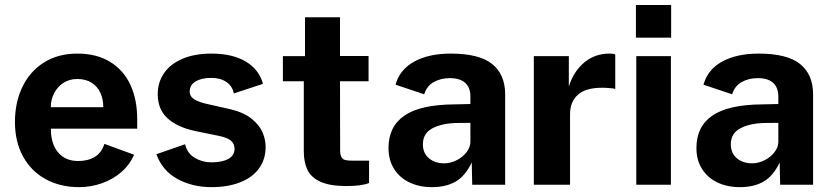

<svg xmlns="http://www.w3.org/2000/svg" viewBox="-20 -760 3421 790"><path d="M298 -539.5Q377 -539.5 432.5 -505.8Q488 -472 516.2 -411.5Q544.5 -351 544.5 -271V-230.5H189.5Q189 -169 218.8 -133.2Q248.5 -97.5 302 -97.5Q342.5 -97.5 370.5 -114.8Q398.5 -132 409.5 -168L531.5 -123.5Q514 -82 479 -51.8Q444 -21.5 398.8 -5.8Q353.5 10 305.5 10Q227.5 10 167.5 -23Q107.5 -56 74.5 -116.8Q41.5 -177.5 41.5 -258.5Q41.5 -338.5 72.2 -402.5Q103 -466.5 161 -503Q219 -539.5 298 -539.5ZM405 -319Q405 -352 393 -378.2Q381 -404.5 356.8 -419.8Q332.5 -435 298 -435Q265 -435 240.2 -418.5Q215.5 -402 202.2 -375.5Q189 -349 189 -319Z M849.5 -92Q893.5 -92 919.2 -106Q945 -120 945 -147.5Q945 -169 929.5 -181.8Q914 -194.5 878 -201.5L785 -220.5Q710.5 -236 669.8 -272.8Q629 -309.5 629 -373Q629 -421 654.8 -458.8Q680.5 -496.5 730.5 -518Q780.5 -539.5 851 -539.5Q935.5 -539.5 990.8 -507Q1046 -474.5 1062 -415L942 -375.5Q936.5 -405.5 911.8 -422.5Q887 -439.5 849.5 -439.5Q809.5 -439.5 785 -425Q760.5 -410.5 760.5 -383Q760.5 -363 780.2 -350.8Q800 -338.5 844 -329.5L930.5 -310Q985 -296.5 1016.8 -270.2Q1048.5 -244 1060.8 -214.2Q1073 -184.5 1073 -156Q1073 -103.5 1045.2 -66.2Q1017.5 -29 967.2 -9.5Q917 10 850.5 10Q771.5 10 709.8 -23.8Q648 -57.5 623.5 -125.5L741.5 -166.5Q751 -128 782.2 -110Q813.5 -92 849.5 -92Z M1379 -425.5 1379.5 -143.5Q1379.5 -124 1384.5 -114.5Q1389.5 -105 1399.2 -102Q1409 -99 1427 -99H1498.5V-7Q1468.5 5.5 1405.5 5.5Q1338 5.5 1299.5 -11.8Q1261 -29 1245.5 -60.2Q1230 -91.5 1230 -137V-425.5H1144V-529H1235V-689H1379V-529.5H1496.5V-425.5Z M1849 -330.5 1915.5 -332V-363.5Q1915.5 -399.5 1894.2 -419Q1873 -438.5 1830.5 -438.5Q1794 -438.5 1765 -422.5Q1736 -406.5 1725.5 -372L1607.5 -411.5Q1625 -474.5 1685 -507Q1745 -539.5 1834.5 -539.5Q1952 -539.5 2005.2 -496.5Q2058.5 -453.5 2058.5 -372V0H1923L1921 -91.5Q1894.5 -36 1855 -13Q1815.5 10 1757 10Q1706 10 1665.5 -9Q1625 -28 1601.8 -64.5Q1578.5 -101 1578.5 -151Q1578.5 -239.5 1644.2 -284.5Q1710 -329.5 1849 -330.5ZM1807.5 -88Q1834 -88 1859 -100.8Q1884 -113.5 1899.8 -134Q1915.5 -154.5 1915.5 -176.5V-254.5L1861 -254Q1799 -253 1759.5 -232.2Q1720 -211.5 1720 -166Q1720 -130 1744.8 -109Q1769.5 -88 1807.5 -88Z M2176.5 -529H2320.5V-404Q2340 -466 2383.8 -502.8Q2427.5 -539.5 2488 -539.5Q2505 -539.5 2511.5 -536V-394Q2505.5 -396.5 2488.5 -397.5Q2472 -399 2457.5 -399Q2389.5 -399 2357.5 -370Q2325.5 -341 2325.5 -290V0H2176.5Z M2740.5 0H2598V-529H2740.5ZM2596.5 -739.5H2741.5V-605H2596.5Z M3116 -330.5 3182.5 -332V-363.5Q3182.5 -399.5 3161.2 -419Q3140 -438.5 3097.5 -438.5Q3061 -438.5 3032 -422.5Q3003 -406.5 2992.5 -372L2874.5 -411.5Q2892 -474.5 2952 -507Q3012 -539.5 3101.5 -539.5Q3219 -539.5 3272.2 -496.5Q3325.5 -453.5 3325.5 -372V0H3190L3188 -91.5Q3161.5 -36 3122 -13Q3082.5 10 3024 10Q2973 10 2932.5 -9Q2892 -28 2868.8 -64.5Q2845.5 -101 2845.5 -151Q2845.5 -239.5 2911.2 -284.5Q2977 -329.5 3116 -330.5ZM3074.5 -88Q3101 -88 3126 -100.8Q3151 -113.5 3166.8 -134Q3182.5 -154.5 3182.5 -176.5V-254.5L3128 -254Q3066 -253 3026.5 -232.2Q2987 -211.5 2987 -166Q2987 -130 3011.8 -109Q3036.5 -88 3074.5 -88Z"/></svg>

Font: 1883 Sans
Style: Bold
Weight: 700
Designer: 1883 Sans project is a fork of Public Sans.
Version: Version 1.009